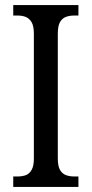

<svg xmlns="http://www.w3.org/2000/svg" viewBox="-20 -734 360 754"><path d="M32 0V-41H49Q67 -41 81 -46Q95 -51 104 -66.5Q113 -82 113 -111V-601Q113 -632 104 -647Q95 -662 81 -667.5Q67 -673 49 -673H32V-714H288V-673H271Q253 -673 238.5 -667.5Q224 -662 215.5 -647Q207 -632 207 -601V-112Q207 -82 215.5 -67Q224 -52 238.5 -46.5Q253 -41 271 -41H288V0Z"/></svg>

Font: Noto Serif Condensed
Style: Regular
Weight: 400
Width: 3
Designer: Monotype Design Team
Foundry: Monotype Imaging Inc.
Version: Version 2.015